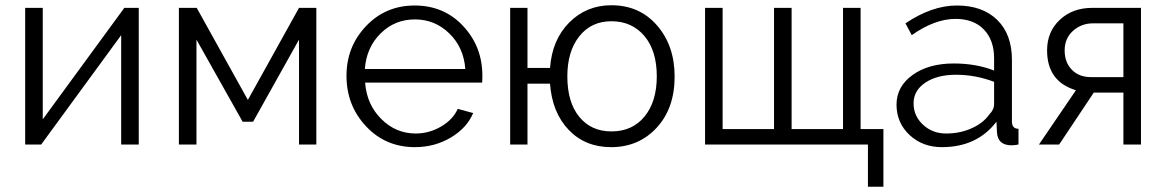

<svg xmlns="http://www.w3.org/2000/svg" viewBox="-20 -551 4446 732"><path d="M143 -521V-96L454 -521H509V0H442V-417L137 0H76V-521Z M730 -521 925 -170 1120 -521H1186V0H1120V-400L945 -87H905L729 -400V0H662V-521Z M1562 10Q1450 10 1375.5 -69.5Q1301 -149 1301 -262Q1301 -373 1375.5 -451.5Q1450 -530 1561 -530Q1673 -530 1746 -451.5Q1819 -373 1819 -263Q1819 -240 1818 -236H1372Q1378 -153 1433.5 -97.5Q1489 -42 1565 -42Q1616 -42 1661.5 -68.5Q1707 -95 1725 -136L1784 -120Q1760 -63 1698.5 -26.5Q1637 10 1562 10ZM1371 -288H1754Q1748 -370 1693 -423.5Q1638 -477 1562 -477Q1485 -477 1431 -423.5Q1377 -370 1371 -288Z M1991 -292H2077Q2085 -400 2150.5 -465.5Q2216 -531 2311 -531Q2418 -531 2485 -454Q2552 -377 2552 -259Q2552 -138 2483.5 -64Q2415 10 2310 10Q2211 10 2148 -56Q2085 -122 2077 -232H1991V0H1925V-521H1991ZM2143 -260Q2143 -161 2188.5 -105.5Q2234 -50 2311 -50Q2391 -50 2437.5 -107Q2484 -164 2484 -260Q2484 -358 2436.5 -414Q2389 -470 2311 -470Q2234 -470 2188.5 -412.5Q2143 -355 2143 -260Z M2668 0V-521H2735V-59H2931V-521H2998V-59H3194V-521H3261V-59H3348V161H3289V0Z M3571 10Q3497 10 3447.5 -36.5Q3398 -83 3398 -152Q3398 -221 3459 -265Q3520 -309 3616 -309Q3702 -309 3770 -282V-329Q3770 -398 3731 -438.5Q3692 -479 3623 -479Q3544 -479 3456 -417L3432 -462Q3533 -530 3628 -530Q3726 -530 3782 -475Q3838 -420 3838 -323V-88Q3838 -60 3863 -60V0Q3847 3 3837 3Q3784 3 3781 -46L3779 -87Q3705 10 3571 10ZM3587 -42Q3640 -42 3684.5 -62Q3729 -82 3752 -115Q3770 -133 3770 -154V-239Q3699 -266 3625 -266Q3553 -266 3508 -236Q3463 -206 3463 -157Q3463 -109 3499 -75.5Q3535 -42 3587 -42Z M3941 0 4082 -207Q3972 -240 3972 -359Q3972 -430 4020.5 -475.5Q4069 -521 4144 -521H4330V0H4263V-198H4150L4018 0ZM4139 -257H4263V-462H4147Q4103 -462 4071 -433.5Q4039 -405 4039 -359Q4039 -313 4066.5 -285Q4094 -257 4139 -257Z"/></svg>

Font: Raleway
Style: Regular
Weight: 400
Designer: Matt McInerney, Pablo Impallari, Rodrigo Fuenzalida
Foundry: Matt McInerney, Pablo Impallari, Rodrigo Fuenzalida
Version: Version 1.000;PS 001.001;hotconv 1.0.56; ttfautohint (v1.5)